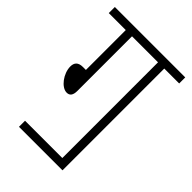

<svg xmlns="http://www.w3.org/2000/svg" viewBox="-189 -703 783 783"><g transform="rotate(45 203.0 -311.0)"><path d="M69 -35V0H320V-587H406V-622H0V-587H98V-357H81C53 -357 43 -343 43 -322C43 -282 77 -236 108 -236C125 -236 134 -247 134 -272V-587H284V-35Z"/></g></svg>

Font: Noto Sans Devanagari UI ExtraCondensed ExtraLight
Style: Regular
Weight: 200
Width: 2
Designer: Jelle Bosma - Monotype Design Team
Foundry: Monotype Imaging Inc.
Version: Version 2.004